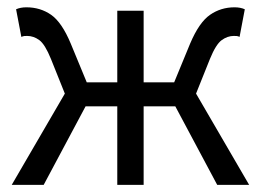

<svg xmlns="http://www.w3.org/2000/svg" viewBox="-20 -516 728 536"><path d="M12.8 0 161 -254.7 122.2 -351.5Q105.8 -392 89.9 -403.9Q73.9 -415.7 55.8 -415.7Q50.8 -415.7 47.7 -415.4Q44.6 -415 39.6 -413L24.9 -490.1Q37 -495.6 53.8 -495.6Q92.7 -495.6 122.8 -474.6Q152.8 -453.6 177.6 -394.1L222.2 -286.1H307.4V-486.1H381V-286.1H466.2L510.7 -394.1Q535.9 -453.6 566.3 -474.6Q596.6 -495.6 634.6 -495.6Q651.4 -495.6 663.4 -490.1L648.8 -413Q644.8 -415 641.2 -415.4Q637.6 -415.7 632.6 -415.7Q615 -415.7 598.8 -403.9Q582.6 -392 566.1 -351.5L527.3 -254.7L675.5 0H586.3L469.4 -219.1H381V0H307.4V-219.1H218.9L102 0Z"/></svg>

Font: SourceSans3VF
Style: Regular
Weight: 200
Designer: Paul D. Hunt
Foundry: Adobe
Version: Version 3.052;hotconv 1.1.0;makeotfexe 2.6.0